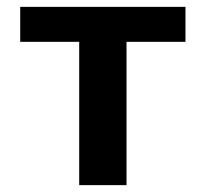

<svg xmlns="http://www.w3.org/2000/svg" viewBox="-20 -540 600 560"><path d="M521 -418H349V0H211V-418H39V-520H521Z"/></svg>

Font: M PLUS 1p
Style: Bold
Weight: 700
Version: Version 1.062